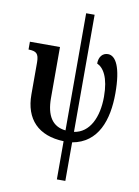

<svg xmlns="http://www.w3.org/2000/svg" viewBox="-105 -829 826 1138"><g transform="rotate(10 307.5 -260.0)"><path d="M319 240H370V8C523 -19 572 -161 572 -323C572 -479 536 -544 489 -544C457 -544 435 -519 435 -478C474 -461 509 -407 509 -291C509 -167 463 -69 370 -55V-760H319V-55C239 -63 201 -123 201 -229V-536H20V-489H24C65 -487 83 -478 83 -422V-230C83 -81 166 5 319 10Z"/></g></svg>

Font: Noto Serif Condensed Semi
Style: Regular
Weight: 600
Width: 3
Designer: Monotype Design Team
Foundry: Monotype Imaging Inc.
Version: Version 1.002